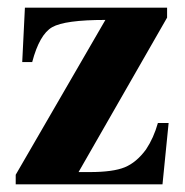

<svg xmlns="http://www.w3.org/2000/svg" viewBox="-20 -481 484 501"><path d="M420 -160 404 0H21V-25L255 -429Q149 -429 116 -410Q83 -391 64 -319H38L45 -461H416V-435L185 -32H214Q275 -32 305.5 -44.5Q336 -57 361 -91Q381 -121 392 -160Z"/></svg>

Font: STIX MathJax Main
Style: Bold
Weight: 700
Designer: MicroPress Inc., with final additions and corrections provided by Coen Hoffman, Elsevier (retired)
Version: Version 1.1.1